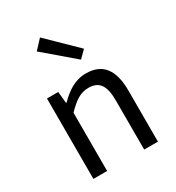

<svg xmlns="http://www.w3.org/2000/svg" viewBox="-186 -893 919 1005"><g transform="rotate(-30 273.5 -390.5)"><path d="M82 0H165V-352C213 -401 248 -426 297 -426C361 -426 389 -388 389 -297V0H472V-308C472 -432 426 -498 323 -498C256 -498 206 -462 160 -416H157L150 -486H82ZM338 -573 380 -615 210 -781 159 -726Z"/></g></svg>

Font: DAIFUKU Sans
Style: Regular
Weight: 400
Designer: Original font ‘Source Han Sans JP’ : Paul D. Hunt
Foundry: Daifuku
Version: Version 1.000